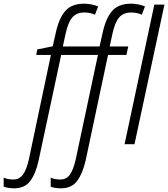

<svg xmlns="http://www.w3.org/2000/svg" viewBox="-144 -785 915 1045"><path d="M-68 240Q-83 240 -98 237.5Q-113 235 -124 231V182Q-112 187 -99 189.5Q-86 192 -72 192Q-38 192 -18.5 164.5Q1 137 13 83L133 -486H53L59 -516L143 -533L159 -604Q177 -687 212 -726Q247 -765 314 -765Q335 -765 355.5 -760.5Q376 -756 390 -750L373 -705Q360 -711 345.5 -714Q331 -717 315 -717Q272 -717 249 -689.5Q226 -662 213 -601L198 -532H398L414 -604Q432 -687 467 -726Q502 -765 569 -765Q591 -765 611 -760.5Q631 -756 645 -750L628 -705Q615 -711 600.5 -714Q586 -717 571 -717Q527 -717 504 -689.5Q481 -662 468 -601L453 -532H554L544 -486H444L322 89Q306 159 276 199.5Q246 240 187 240Q155 240 132 231V182Q143 187 156 189.5Q169 192 184 192Q218 192 237 164.5Q256 137 268 83L389 -486H189L66 89Q51 159 21 199.5Q-9 240 -68 240ZM534 0 696 -760H751L588 0Z"/></svg>

Font: Noto Sans SemiCondensed Light
Style: Italic
Weight: 300
Width: 4
Italic angle: -12°
Designer: Monotype Design Team
Foundry: Monotype Imaging Inc.
Version: Version 2.013; ttfautohint (v1.8.4.7-5d5b)